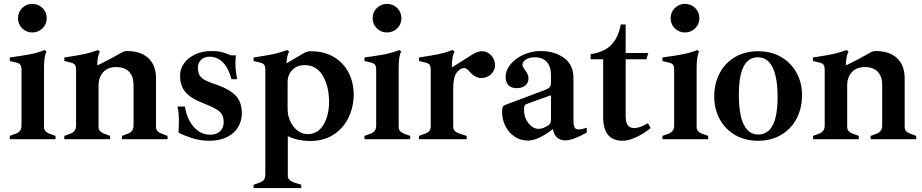

<svg xmlns="http://www.w3.org/2000/svg" viewBox="-20 -712 4717 982"><path d="M30 -17 63 -29Q90 -40 90 -69V-354Q90 -374 83.5 -381.5Q77 -389 63 -392L30 -400V-418Q95 -427 132 -434Q169 -441 209 -456L218 -448Q205 -426 205 -364V-62Q205 -49 213 -41Q221 -33 231 -29L264 -17V0H30ZM72 -619Q72 -650 93.5 -671Q115 -692 145 -692Q176 -692 197.5 -671Q219 -650 219 -619Q219 -588 197.5 -567Q176 -546 145 -546Q115 -546 93.5 -567Q72 -588 72 -619Z M837 -17V0H604V-17L636 -29Q663 -40 663 -69V-278Q663 -322 640 -345.5Q617 -369 574 -369Q532 -369 508 -343Q484 -317 484 -275V-62Q484 -49 492 -41Q500 -33 511 -29L543 -17V0H309V-17L342 -29Q369 -40 369 -69V-354Q369 -374 362.5 -381.5Q356 -389 342 -392L309 -400V-418Q381 -429 411.5 -435.5Q442 -442 481 -456L491 -448Q479 -428 477 -380H483Q532 -403 604 -444Q615 -451 629 -451Q700 -451 739 -414.5Q778 -378 778 -311V-62Q778 -49 786 -41Q794 -33 805 -29Z M893 -34Q895 -68 895 -91Q895 -139 888 -167H926Q935 -105 970 -64Q1005 -23 1056 -23Q1086 -23 1105 -40Q1124 -57 1124 -87Q1124 -112 1115 -127Q1106 -142 1083.5 -155Q1061 -168 1015 -186Q954 -210 927.5 -242Q901 -274 901 -327Q901 -360 921.5 -388.5Q942 -417 979 -434Q1016 -451 1063 -451Q1093 -451 1113 -446Q1133 -441 1161 -429H1186Q1184 -399 1184 -389Q1184 -352 1193 -307H1164Q1149 -363 1120.5 -392.5Q1092 -422 1052 -422Q1025 -422 1008.5 -406Q992 -390 992 -365Q992 -341 1001.5 -326Q1011 -311 1032 -300.5Q1053 -290 1095 -276Q1156 -254 1186.5 -222Q1217 -190 1217 -131Q1217 -95 1198.5 -63Q1180 -31 1142 -11.5Q1104 8 1050 8Q1006 8 964.5 -5Q923 -18 893 -34Z M1277 233 1310 221Q1325 215 1331 206Q1337 197 1337 181V-354Q1337 -374 1330.5 -381.5Q1324 -389 1310 -392L1277 -400V-418Q1349 -429 1379.5 -435.5Q1410 -442 1449 -456L1459 -448Q1448 -431 1445 -389H1447L1530 -438Q1550 -450 1568 -450Q1639 -450 1689 -419.5Q1739 -389 1764 -338.5Q1789 -288 1789 -229Q1789 -168 1764 -113.5Q1739 -59 1688.5 -25Q1638 9 1566 9Q1534 9 1503.5 2Q1473 -5 1452 -16V188Q1452 199 1459.5 207Q1467 215 1483 221L1521 233V250H1277ZM1663 -191Q1663 -270 1631 -324.5Q1599 -379 1538 -379Q1499 -379 1475 -354Q1451 -329 1451 -292V-155Q1451 -121 1465 -91Q1479 -61 1502.5 -43.5Q1526 -26 1553 -26Q1606 -26 1634.5 -74Q1663 -122 1663 -191Z M1844 -17 1877 -29Q1904 -40 1904 -69V-354Q1904 -374 1897.5 -381.5Q1891 -389 1877 -392L1844 -400V-418Q1909 -427 1946 -434Q1983 -441 2023 -456L2032 -448Q2019 -426 2019 -364V-62Q2019 -49 2027 -41Q2035 -33 2045 -29L2078 -17V0H1844ZM1886 -619Q1886 -650 1907.5 -671Q1929 -692 1959 -692Q1990 -692 2011.5 -671Q2033 -650 2033 -619Q2033 -588 2011.5 -567Q1990 -546 1959 -546Q1929 -546 1907.5 -567Q1886 -588 1886 -619Z M2512 -378Q2512 -353 2492 -333Q2472 -313 2442 -313Q2412 -313 2386 -341Q2383 -344 2377 -350.5Q2371 -357 2365 -360.5Q2359 -364 2354 -364Q2334 -364 2316 -341Q2298 -318 2298 -260V-62Q2298 -51 2305.5 -43Q2313 -35 2329 -29L2367 -17V0H2123V-17L2156 -29Q2171 -35 2177 -44Q2183 -53 2183 -69V-354Q2183 -374 2176.5 -381.5Q2170 -389 2156 -392L2123 -400V-418Q2195 -429 2225.5 -435.5Q2256 -442 2295 -456L2305 -448Q2291 -425 2291 -367L2399 -435Q2425 -450 2446 -450Q2472 -450 2492 -429Q2512 -408 2512 -378Z M2981 -59V-34Q2955 -19 2924.5 -6.5Q2894 6 2872 6Q2818 6 2808 -52Q2732 7 2680 7Q2643 7 2612.5 -13Q2582 -33 2565 -67Q2548 -101 2548 -139Q2548 -157 2551.5 -164.5Q2555 -172 2563 -175L2768 -252Q2786 -259 2792 -267Q2798 -275 2798 -291V-327Q2798 -371 2777 -395Q2756 -419 2714 -419Q2687 -419 2669.5 -407.5Q2652 -396 2652 -381Q2652 -371 2665 -354Q2683 -331 2683 -312Q2683 -288 2666 -274.5Q2649 -261 2622 -261Q2596 -261 2581 -276Q2566 -291 2566 -318Q2566 -353 2592 -384Q2618 -415 2659.5 -433Q2701 -451 2744 -451Q2816 -451 2864.5 -416Q2913 -381 2913 -313V-97Q2913 -73 2918 -61.5Q2923 -50 2939 -50Q2956 -50 2981 -59ZM2798 -219Q2798 -226 2792 -223L2671 -179Q2665 -177 2662.5 -170.5Q2660 -164 2660 -149Q2660 -112 2682.5 -82.5Q2705 -53 2735 -53Q2748 -53 2759 -57.5Q2770 -62 2786 -72Q2798 -80 2798 -101Z M3065 -113V-409H3001V-435Q3069 -445 3105.5 -481.5Q3142 -518 3155 -587H3180V-441H3296L3286 -409H3180V-121Q3180 -85 3191 -71Q3202 -57 3224 -57Q3252 -57 3294 -82L3308 -57Q3269 -26 3231 -9Q3193 8 3165 8Q3115 8 3090 -22Q3065 -52 3065 -113Z M3368 -17 3401 -29Q3428 -40 3428 -69V-354Q3428 -374 3421.5 -381.5Q3415 -389 3401 -392L3368 -400V-418Q3433 -427 3470 -434Q3507 -441 3547 -456L3556 -448Q3543 -426 3543 -364V-62Q3543 -49 3551 -41Q3559 -33 3569 -29L3602 -17V0H3368ZM3410 -619Q3410 -650 3431.5 -671Q3453 -692 3483 -692Q3514 -692 3535.5 -671Q3557 -650 3557 -619Q3557 -588 3535.5 -567Q3514 -546 3483 -546Q3453 -546 3431.5 -567Q3410 -588 3410 -619Z M3633 -218Q3633 -285 3661 -338Q3689 -391 3740 -420.5Q3791 -450 3857 -450Q3924 -450 3975 -420.5Q4026 -391 4054 -340Q4082 -289 4082 -226Q4082 -158 4054 -105Q4026 -52 3975 -22Q3924 8 3857 8Q3791 8 3740 -21.5Q3689 -51 3661 -102.5Q3633 -154 3633 -218ZM3957 -215Q3957 -316 3931.5 -367.5Q3906 -419 3856 -419Q3759 -419 3759 -229Q3759 -24 3858 -24Q3957 -24 3957 -215Z M4666 -17V0H4433V-17L4465 -29Q4492 -40 4492 -69V-278Q4492 -322 4469 -345.5Q4446 -369 4403 -369Q4361 -369 4337 -343Q4313 -317 4313 -275V-62Q4313 -49 4321 -41Q4329 -33 4340 -29L4372 -17V0H4138V-17L4171 -29Q4198 -40 4198 -69V-354Q4198 -374 4191.5 -381.5Q4185 -389 4171 -392L4138 -400V-418Q4210 -429 4240.5 -435.5Q4271 -442 4310 -456L4320 -448Q4308 -428 4306 -380H4312Q4361 -403 4433 -444Q4444 -451 4458 -451Q4529 -451 4568 -414.5Q4607 -378 4607 -311V-62Q4607 -49 4615 -41Q4623 -33 4634 -29Z"/></svg>

Font: Ibarra Real Nova
Style: Bold
Weight: 700
Designer: Jose Maria Ribagorda & Octavio Pardo
Foundry: Jose Maria Ribagorda
Version: Version 1.014